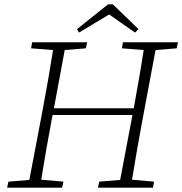

<svg xmlns="http://www.w3.org/2000/svg" viewBox="-20 -870 845 890"><path d="M545 -646 550 -674H805L799 -646L701 -638L640 -312Q627 -243 615 -174Q603 -105 592 -37L694 -28L689 0H434L440 -28L537 -36L594 -337H224L219 -312Q206 -243 194 -174Q182 -105 171 -37L274 -28L268 0H13L19 -28L116 -36L178 -362Q204 -500 226 -638L124 -646L129 -674H384L378 -646L280 -638L230 -368H600Q612 -436 624 -503.5Q636 -571 646 -638ZM503 -850 622 -735 606 -719 486 -803 346 -719 337 -735 481 -850Z"/></svg>

Font: Source Serif Pro Light
Style: Italic
Weight: 300
Italic angle: -12°
Designer: Frank Grießhammer
Foundry: Adobe Systems Incorporated
Version: Version 3.001;hotconv 1.0.111;makeotfexe 2.5.65597